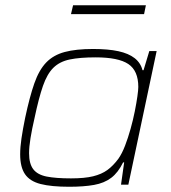

<svg xmlns="http://www.w3.org/2000/svg" viewBox="-20 -705 652 733"><path d="M244 8Q176 8 135 -2.5Q94 -13 75.5 -40Q57 -67 57 -116Q57 -143 62 -177Q67 -211 76 -255Q93 -335 111 -386.5Q129 -438 156.5 -466.5Q184 -495 227 -506.5Q270 -518 335 -518Q393 -518 432 -509.5Q471 -501 494 -483Q517 -465 524 -437H528L550 -510H578L470 0H442L454 -85H450Q431 -46 404.5 -26Q378 -6 339 1Q300 8 244 8ZM251 -24Q303 -24 335.5 -32Q368 -40 390 -56Q412 -72 432 -99Q446 -119 457.5 -149Q469 -179 478.5 -213Q488 -247 494.5 -279.5Q501 -312 504.5 -337Q508 -362 508 -373Q508 -435 470 -460.5Q432 -486 345 -486Q285 -486 246.5 -478Q208 -470 184 -446.5Q160 -423 144 -377Q128 -331 112 -255Q102 -212 96.5 -178Q91 -144 91 -120Q91 -80 107 -59Q123 -38 158 -31Q193 -24 251 -24ZM251 -651 259 -685H537L530 -651Z"/></svg>

Font: Saira SemiExpanded Thin
Style: Italic
Weight: 250
Width: 6
Italic angle: -12°
Designer: Hector Gatti with collaboration of the Omnibus-Type team
Foundry: Omnibus-Type
Version: Version 1.101